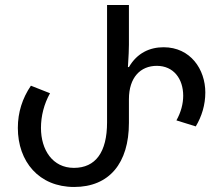

<svg xmlns="http://www.w3.org/2000/svg" viewBox="-20 -734 878 764"><path d="M275 10C415 10 493 -85 493 -245V-339C493 -426 539 -472 604 -472C671 -472 709 -420 709 -353C709 -321 700 -287 682 -255L759 -231C783 -271 797 -317 797 -366C797 -458 738 -546 631 -546C577 -546 526 -524 493 -467H489C492 -510 493 -542 493 -556V-714H406V-247C406 -128 360 -66 274 -66C189 -66 143 -138 143 -225C143 -272 155 -320 179 -363L103 -393C69 -343 51 -287 51 -225C51 -91 135 10 275 10Z"/></svg>

Font: Noto Sans Georgian SemiCondensed
Style: Regular
Weight: 400
Width: 4
Designer: Monotype Design Team, Akaki Razmadze
Foundry: Google LLC
Version: Version 2.005